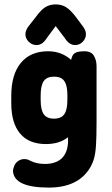

<svg xmlns="http://www.w3.org/2000/svg" viewBox="-20 -641 505 869"><path d="M288 -20V-4Q288 20 281.5 39.5Q275 59 262.5 72.5Q250 86 230 93.5Q210 101 183 101Q145 101 116 86Q106 81 101.5 80Q97 79 90 79Q74 79 61 88.5Q48 98 43 114Q38 126 39 136Q46 208 201 208Q329 208 384 124Q397 104 404.5 80Q412 56 414.5 16.5Q417 -23 417 -88V-342Q417 -368 405 -388.5Q393 -409 362 -409Q331 -409 318.5 -400.5Q306 -392 302 -370Q258 -409 198 -409Q118 -409 74.5 -356.5Q31 -304 31 -207V-174Q31 -84 71 -36.5Q111 11 188 11Q249 11 288 -20ZM285 -209V-189Q285 -144 271 -124Q257 -104 224 -104Q192 -104 178 -124Q164 -144 164 -189V-208Q164 -254 178 -274Q192 -294 224 -294Q248 -294 260.5 -285Q273 -276 279 -257.5Q285 -239 285 -209ZM232 -523 273 -469Q293 -437 320 -437Q340 -437 354.5 -452Q369 -467 369 -486Q369 -502 357 -519L322 -566Q299 -596 279 -608.5Q259 -621 232 -621Q205 -621 185 -608.5Q165 -596 142 -564L106 -518Q101 -510 98 -502Q95 -494 95 -486Q95 -467 110 -452Q125 -437 146 -437Q172 -437 192 -469Z"/></svg>

Font: Beiruti ExtraBold
Style: Regular
Weight: 800
Designer: Arlette Boutros
Foundry: Boutros
Version: Version 1.41